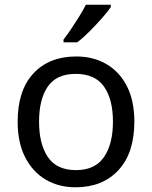

<svg xmlns="http://www.w3.org/2000/svg" viewBox="-20 -786 645 816"><path d="M551 -269Q551 -136 483.5 -63Q416 10 301 10Q230 10 174.5 -22.5Q119 -55 87 -117.5Q55 -180 55 -269Q55 -402 122 -474Q189 -546 304 -546Q377 -546 432.5 -513.5Q488 -481 519.5 -419.5Q551 -358 551 -269ZM146 -269Q146 -174 183.5 -118.5Q221 -63 303 -63Q384 -63 422 -118.5Q460 -174 460 -269Q460 -364 422 -418Q384 -472 302 -472Q220 -472 183 -418Q146 -364 146 -269ZM451 -756Q439 -738 414 -709.5Q389 -681 360.5 -652.5Q332 -624 308 -606H250V-618Q265 -637 282.5 -663Q300 -689 317 -716.5Q334 -744 345 -766H451Z"/></svg>

Font: Noto Sans Gunjala Gondi Semibold
Style: Regular
Weight: 600
Designer: Ek Type
Foundry: Ek Type
Version: Version 1.004; ttfautohint (v1.8.4.7-5d5b)